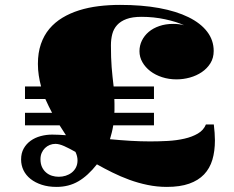

<svg xmlns="http://www.w3.org/2000/svg" viewBox="-20 -730 936 769"><path d="M64.5 -91.3Q64.5 -116.7 75 -135.3Q85.4 -153.8 102.8 -166.3Q120.1 -178.7 142.6 -184.8Q165 -190.9 189 -190.9Q201.2 -190.9 214.8 -190.2Q228.5 -189.5 244.1 -188.5L218.8 -228H80.1V-278.3H188.5Q181.6 -291.5 174.8 -305.2Q168 -318.8 161.6 -333.5H80.1V-383.8H144.5Q138.7 -405.3 135.3 -427.7Q131.8 -450.2 131.8 -474.1Q131.8 -518.6 143.8 -553.5Q155.8 -588.4 177.7 -614.5Q199.7 -640.6 230 -658.9Q260.3 -677.2 296.9 -688.7Q333.5 -700.2 375 -705.3Q416.5 -710.4 460.9 -710.4Q547.9 -710.4 617.2 -697.8Q686.5 -685.1 735.1 -661.1Q783.7 -637.2 809.8 -603Q835.9 -568.8 835.9 -525.9Q835.9 -498 822.8 -476.8Q809.6 -455.6 788.3 -441.2Q767.1 -426.8 740.5 -419.4Q713.9 -412.1 687 -412.1Q656.2 -412.1 629.2 -420.9Q602.1 -429.7 582 -445.1Q562 -460.4 550.3 -481Q538.6 -501.5 538.6 -524.9Q538.6 -547.4 548.3 -567.4Q558.1 -587.4 575.7 -602.3Q593.3 -617.2 618.2 -625.7Q643.1 -634.3 673.8 -634.3Q685.1 -634.3 695.8 -633.1Q706.5 -631.8 717.3 -628.9Q686.5 -643.1 641.1 -652.8Q595.7 -662.6 546.9 -662.6Q510.3 -662.6 486.6 -653.8Q462.9 -645 449 -629.6Q435.1 -614.3 429.7 -593.5Q424.3 -572.8 424.3 -548.3Q424.3 -522.5 425 -501.2Q425.8 -480 427.2 -460.7Q428.7 -441.4 430.7 -422.9Q432.6 -404.3 435.1 -383.8H596.7V-333.5H438Q438.5 -324.7 438.5 -315.2Q438.5 -305.7 438.5 -295.4Q438.5 -291 438.5 -286.6Q438.5 -282.2 438 -278.3H596.7V-228H433.6Q431.2 -212.9 427.7 -199.2Q424.3 -185.5 420.4 -172.4Q461.9 -168.5 502.7 -166Q543.5 -163.6 581.5 -163.6Q615.7 -163.6 651.6 -165.5Q687.5 -167.5 718.5 -174.6Q749.5 -181.6 772.5 -195.1Q795.4 -208.5 804.7 -231.4H836.4Q838.4 -214.4 839.6 -198.2Q840.8 -182.1 840.8 -168Q840.8 -124.5 830.6 -90.1Q820.3 -55.7 797.4 -31.5Q774.4 -7.3 737.8 5.6Q701.2 18.6 648.4 18.6Q608.9 18.6 571 10.7Q533.2 2.9 498 -10Q462.9 -22.9 430.2 -39.1Q397.5 -55.2 368.2 -71.8Q332 -25.9 293.7 -3.7Q255.4 18.6 206.5 18.6Q173.3 18.6 147.2 10Q121.1 1.5 102.5 -13.2Q84 -27.8 74.2 -47.9Q64.5 -67.9 64.5 -91.3ZM142.1 -92.3Q142.1 -74.2 148.2 -61Q154.3 -47.9 164.6 -39.1Q174.8 -30.3 188 -26.1Q201.2 -22 215.3 -22Q229.5 -22 242.9 -26.1Q256.3 -30.3 267.1 -38.6Q277.8 -46.9 284.2 -59.3Q290.5 -71.8 290.5 -87.9Q290.5 -104.5 282.2 -121.6Q257.3 -135.7 237.1 -144.8Q216.8 -153.8 202.1 -153.8Q189.9 -153.8 179.2 -149.4Q168.5 -145 160.2 -137Q151.9 -128.9 147 -117.7Q142.1 -106.4 142.1 -92.3Z"/></svg>

Font: GravitasOne
Style: Regular
Weight: 400
Designer: Riccardo De Franceschi
Foundry: Sorkin Type Co.
Version: Version 1.001